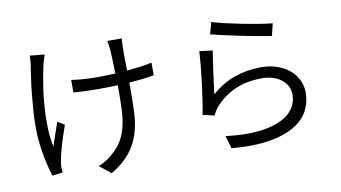

<svg xmlns="http://www.w3.org/2000/svg" viewBox="-78 -930 2068 1165"><g transform="rotate(-10 956.0 -347.5)"><path d="M248 -728Q243 -715 238.5 -698Q234 -681 230 -667Q219 -616 208.5 -553.5Q198 -491 193 -425Q188 -359 189.5 -293Q191 -227 204 -169Q214 -199 227 -238.5Q240 -278 253 -313L295 -287Q288 -266 276.5 -232.5Q265 -199 254.5 -162.5Q244 -126 236.5 -92Q229 -58 229 -36L232 -4L167 4Q160 -18 151.5 -50.5Q143 -83 135.5 -123Q128 -163 123 -207Q118 -251 118 -296Q118 -353 122 -408.5Q126 -464 131 -513Q136 -562 142.5 -603.5Q149 -645 153 -674Q156 -691 157 -708Q158 -725 158 -737ZM878 -489Q846 -483 806.5 -478.5Q767 -474 725 -471V-439Q725 -357 722 -287Q719 -217 700 -156.5Q681 -96 640 -44.5Q599 7 524 52L454 -4Q477 -13 503 -29Q529 -45 547 -63Q585 -96 606 -133.5Q627 -171 637.5 -216Q648 -261 650.5 -316Q653 -371 653 -440V-467Q623 -466 592.5 -465.5Q562 -465 532 -465Q516 -465 495.5 -465.5Q475 -466 454.5 -466.5Q434 -467 414.5 -468.5Q395 -470 380 -471V-548Q411 -543 452.5 -540Q494 -537 532 -537Q591 -537 651 -540Q650 -562 649.5 -584.5Q649 -607 648 -626.5Q647 -646 646.5 -661.5Q646 -677 645 -686Q642 -718 637 -743H726Q724 -731 724 -717Q724 -703 723 -687Q722 -671 722.5 -630.5Q723 -590 724 -545Q766 -549 805 -554Q844 -559 878 -567Z M1278 -747Q1308 -737 1357.5 -725.5Q1407 -714 1460 -703.5Q1513 -693 1563 -685Q1613 -677 1644 -674L1626 -599Q1592 -604 1540.5 -613.5Q1489 -623 1435.5 -634Q1382 -645 1333.5 -656Q1285 -667 1258 -674ZM1257 -575Q1253 -551 1247.5 -515Q1242 -479 1237 -441.5Q1232 -404 1227.5 -369Q1223 -334 1220 -311Q1289 -371 1365 -397.5Q1441 -424 1526 -424Q1580 -424 1625 -408.5Q1670 -393 1701.5 -366.5Q1733 -340 1750.5 -304Q1768 -268 1768 -227Q1768 -170 1745 -122Q1722 -74 1673.5 -39.5Q1625 -5 1549.5 14.5Q1474 34 1370 34Q1345 34 1319.5 32.5Q1294 31 1266 29L1243 -50Q1314 -41 1373 -41Q1452 -41 1511 -55Q1570 -69 1609 -93.5Q1648 -118 1667.5 -152.5Q1687 -187 1687 -228Q1687 -257 1674.5 -280.5Q1662 -304 1640 -321Q1618 -338 1587.5 -347.5Q1557 -357 1521 -357Q1426 -357 1352.5 -324Q1279 -291 1228 -231Q1210 -209 1200 -184L1128 -201Q1135 -233 1142.5 -283Q1150 -333 1157 -388Q1164 -443 1169 -495.5Q1174 -548 1176 -585Z"/></g></svg>

Font: Kinto Sans
Style: Regular
Weight: 400
Designer: Authors: Ryoko NISHIZUKA  (kana & ideographs); Paul D. Hunt (Latin, Greek & Cyrillic); Wenlong ZHANG  (bopomofo); Sandol
Foundry: Adobe Systems Incorporated, ookami Inc.
Version: Version 0.001